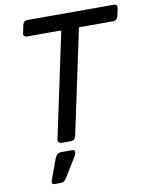

<svg xmlns="http://www.w3.org/2000/svg" viewBox="-98 -771 828 1059"><g transform="rotate(-10 316.0 -241.5)"><path d="M198 0Q188 0 182.5 -6.5Q177 -13 179 -23L304 -611H112Q102 -611 96.5 -617.5Q91 -624 94 -634L103 -676Q108 -700 131 -700H613Q636 -700 631 -676L622 -634Q617 -611 594 -611H403L278 -23Q272 0 250 0ZM119 217Q111 217 108 211Q105 205 108 196L151 79Q156 67 164 58.5Q172 50 186 50H251Q258 50 261 55Q264 60 263 66Q261 74 257 83L189 194Q183 204 175.5 210.5Q168 217 156 217Z"/></g></svg>

Font: Lubike
Style: Italic
Weight: 400
Italic angle: -12°
Foundry: Honoka55
Version: Version 1.000;July 22, 2022;FontCreator 14.0.0.2862 64-bit